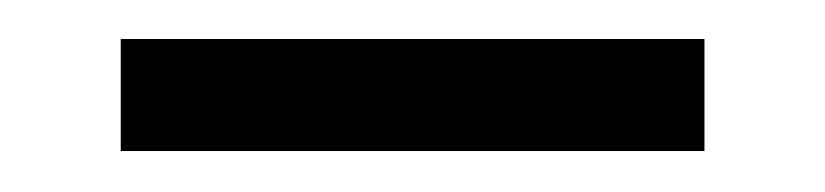

<svg xmlns="http://www.w3.org/2000/svg" viewBox="-20 -714 417 97"><path d="M335.9 -637.7H41V-694.3H335.9Z"/></svg>

Font: Pretendard GOV Light
Style: Regular
Weight: 300
Designer: Base glyphs from Inter by Rasmus Andersson; Hangeul glyphs from Noto Sans CJK(Source Han Sans) by Jang Soo-young and Kan
Foundry: Kil Hyung-jin
Version: Version 1.309